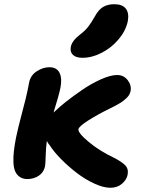

<svg xmlns="http://www.w3.org/2000/svg" viewBox="-20 -845 667 903"><path d="M368.2 -573.2Q336.9 -573.2 322.8 -587.2Q308.6 -601.1 313 -624Q317.9 -652.8 356 -682.1Q379.9 -700.2 394 -718.3Q408.2 -736.3 425.8 -767.1Q442.9 -799.3 464.8 -812.3Q486.8 -825.2 517.1 -825.2Q555.2 -825.2 571.5 -804.7Q587.9 -784.2 581.1 -745.1Q571.3 -699.7 537.6 -659.9Q503.9 -620.1 458.3 -596.7Q412.6 -573.2 368.2 -573.2ZM111.8 -2.9Q88.9 -2.4 74 -12.2Q59.1 -22 51.8 -38.3Q44.4 -54.7 43.2 -80.1Q42 -105.5 45.2 -133.3Q48.3 -161.1 55.2 -196.8Q63.5 -238.3 84 -315.4Q104.5 -392.6 109.9 -420.9Q113.3 -434.6 117.2 -458Q124 -491.2 153.3 -510Q182.6 -528.8 211.9 -528.8Q247.1 -528.8 260 -502.4Q272.9 -476.1 264.2 -432.1Q257.8 -398.9 231.9 -315.9Q237.3 -321.3 240.2 -323.2Q257.3 -340.3 290.3 -366.5Q323.2 -392.6 366 -421.9Q408.7 -451.2 454.1 -471.7Q499.5 -492.2 530.8 -492.2Q562 -492.2 580.6 -468Q599.1 -443.8 594.2 -417Q592.3 -407.7 587.6 -399.4Q583 -391.1 574.2 -383.1Q565.4 -375 558.6 -369.6Q551.8 -364.3 537.6 -356.2Q523.4 -348.1 516.6 -344.7Q509.8 -341.3 493.2 -333Q436 -304.7 394 -277.8Q352.1 -251 349.1 -237.8Q345.2 -221.2 396 -178.5Q446.8 -135.7 516.1 -103Q552.2 -84.5 568.8 -67.6Q585.4 -50.8 580.1 -22.9Q575.7 0 554 19Q532.2 38.1 499 38.1Q466.3 38.1 423.3 18.3Q380.4 -1.5 341.3 -31.5Q302.2 -61.5 268.1 -95.9Q233.9 -130.4 214.8 -160.2Q206.1 -170.4 200.2 -182.1Q195.8 -148.4 194.8 -111.3Q193.8 -74.2 191.9 -63Q185.5 -34.2 163.1 -19Q140.6 -3.9 111.8 -2.9Z"/></svg>

Font: Shantell Sans Irregular
Style: Bold Italic
Weight: 700
Italic angle: -11.31°
Designer: Stephen Nixon, Anya Danilova, Shantell Martin
Foundry: Arrow Type
Version: Version 1.006;[9816181b4]